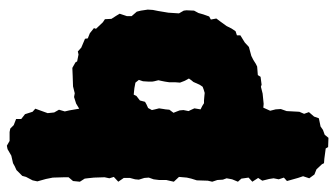

<svg xmlns="http://www.w3.org/2000/svg" viewBox="-229 -530 978 560"><g transform="rotate(-90 260.0 -250.0)"><path d="M107 211 77 207 64 206 61 200 46 184 31 178 20 163 26 145 21 130 12 98 22 89 17 74 20 59 18 46 13 26 21 14 10 -3 22 -14 19 -35 10 -45 17 -62 20 -78 16 -89 15 -105 10 -120 13 -133 14 -165 19 -181 22 -194 24 -217 10 -232 12 -241 15 -254V-275L17 -291L22 -305L21 -318L16 -334L17 -345L21 -360V-378L10 -394L24 -407L20 -420L23 -434L22 -465L20 -484L19 -492L10 -506L12 -526L23 -539V-551L22 -585L18 -605L11 -630L14 -644L24 -663L27 -674L44 -691L55 -696L64 -701L86 -706L105 -717L115 -719L129 -711H155L165 -709L175 -699L193 -692V-677L207 -666L214 -644L223 -636L210 -600L212 -581L220 -567L215 -550L218 -537L223 -508L238 -517L257 -523L268 -521L288 -526L318 -527L342 -528L358 -519L361 -514L381 -510L390 -512L401 -502L427 -491L428 -483L443 -477L458 -465L456 -459L475 -439L484 -433L485 -414L494 -400L500 -390L493 -369V-355L506 -340L509 -328L512 -308L511 -293L508 -278L503 -248L501 -217L509 -203L510 -195L509 -173L502 -160L498 -146L492 -129L483 -124L486 -108L477 -96L464 -78L457 -64L449 -52L437 -48V-38L416 -25L403 -13L377 -6L365 0L354 7L346 11L321 13L316 21L293 24L287 22L267 27L237 30L226 29L217 49L221 65L222 80L216 97L214 134L208 148L213 162L200 177L195 191L171 196L161 203L147 208L138 219L111 218ZM269 -142 279 -145 287 -148 293 -157 301 -175 306 -181 311 -188 306 -197 304 -201 299 -214 300 -227V-245L302 -258L304 -268L306 -277L303 -289L302 -295V-306L303 -322L307 -334L299 -344L283 -347L274 -348L264 -349L260 -341L247 -331L243 -316L236 -312L225 -307L219 -296L221 -287L224 -275L222 -262L221 -256L220 -245L211 -233L215 -223L218 -215L219 -204L216 -189L219 -183L224 -172L221 -154L231 -149L239 -144H247L259 -143Z"/></g></svg>

Font: Winky Rough Black
Style: Regular
Weight: 900
Designer: Simon Atzbach
Foundry: typofactur
Version: Version 1.206; ttfautohint (v1.8.4.7-5d5b)